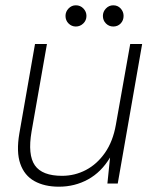

<svg xmlns="http://www.w3.org/2000/svg" viewBox="-20 -692 582 724"><path d="M202 12Q148 12 110 -9Q72 -30 56.5 -74.5Q41 -119 53 -189L112 -526H157L99 -196Q84 -108 111.5 -68.5Q139 -29 214 -29Q262 -29 304 -51Q346 -73 376 -116Q406 -159 417 -222L471 -526H516L424 0H385L395 -98Q362 -43 312 -15.5Q262 12 202 12ZM266 -592Q250 -592 238.5 -603.5Q227 -615 227 -632Q227 -648 238.5 -660Q250 -672 266 -672Q283 -672 294.5 -660Q306 -648 306 -632Q306 -615 294 -603.5Q282 -592 266 -592ZM407 -592Q391 -592 379.5 -603.5Q368 -615 368 -632Q368 -648 379.5 -660Q391 -672 407 -672Q424 -672 435 -660Q446 -648 446 -632Q446 -615 435 -603.5Q424 -592 407 -592Z"/></svg>

Font: DM Sans 9pt ExtraLight
Style: Italic
Weight: 250
Italic angle: -10°
Version: Version 4.004;gftools[0.9.30]